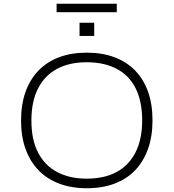

<svg xmlns="http://www.w3.org/2000/svg" viewBox="-20 -993 923 1021"><path d="M441 8Q360 8 295 -16.5Q230 -41 185 -87.5Q140 -134 116 -200.5Q92 -267 92 -352Q92 -437 115.5 -503.5Q139 -570 184 -617Q229 -664 294 -688.5Q359 -713 442 -713Q524 -713 589 -688.5Q654 -664 699 -617.5Q744 -571 767.5 -504.5Q791 -438 791 -353Q791 -268 767 -201Q743 -134 698.5 -87.5Q654 -41 589 -16.5Q524 8 441 8ZM441 -43Q534 -43 599.5 -78Q665 -113 700.5 -182.5Q736 -252 736 -353Q736 -454 701.5 -523Q667 -592 600.5 -627Q534 -662 441 -662Q349 -662 283.5 -627Q218 -592 182.5 -523Q147 -454 147 -352Q147 -251 182 -182.5Q217 -114 283 -78.5Q349 -43 441 -43ZM281 -928V-973H601V-928ZM403 -802V-872H481V-802Z"/></svg>

Font: Nunito Sans 7pt SemiExpanded ExtraLight
Style: Regular
Weight: 250
Width: 6
Designer: Vernon Adams
Foundry: Vernon Adams
Version: Version 3.101;gftools[0.9.27]